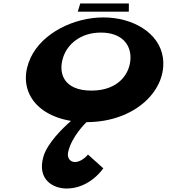

<svg xmlns="http://www.w3.org/2000/svg" viewBox="-20 -684 1001 1102"><path d="M440.6 -664 426.4 -617H719.4L719.6 -664ZM342 -353C365.8 -430 442.1 -497 559.1 -497C677.1 -497 729.8 -430 729 -353C728.6 -265 663.1 -164 505.1 -164C344.1 -164 313.6 -265 342 -353ZM156 -353C80.2 -191 162.3 -28 387.5 10C343.7 48 251 137 228.9 216C191.7 348 286.1 398 362.1 398C497.1 398 572.8 282 572.8 282L484.9 203C484.9 203 451.4 246 409.4 246C386.4 246 363.4 226 370.9 190C389.9 99 476.4 17 476.4 17C757.4 17 940.9 -169 915 -353C894.7 -495 743.4 -584 573.4 -584C404.4 -584 222.7 -495 156 -353Z"/></svg>

Font: Hussar Milosc
Style: Obl
Weight: 700
Foundry: Cannot Into Space Fonts
Version: Version 1.02